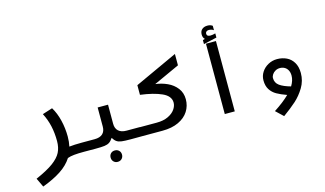

<svg xmlns="http://www.w3.org/2000/svg" viewBox="-119 -1290 3238 1912"><g transform="rotate(-15 1500.0 -333.5)"><path d="M369 -172.5Q369 -256 352.8 -328.5Q336.5 -401 302 -468L405.5 -501Q443.5 -439.5 463.5 -357Q483.5 -274.5 483.5 -189.5Q483.5 -134 473 -87.5Q526.5 -93.5 601.5 -93.5V0Q540 0 499 4Q458 8 430 18.5Q387.5 85 311.2 135.5Q235 186 119 229.5L75 137Q192 86 255.5 39.5Q319 -7 344 -56.5Q369 -106 369 -172.5Z M841.5 125Q841.5 99.5 857.8 83Q874 66.5 900 66.5Q926 66.5 942.5 83Q959 99.5 959 125Q959 150.5 942.5 167.2Q926 184 900 184Q874.5 184 858 167.2Q841.5 150.5 841.5 125ZM846 -194V-391H953V-194Q953 -145.5 981.8 -119.5Q1010.5 -93.5 1064.5 -93.5H1201.5V0L1083.5 0.5Q1020.5 0.5 989.5 -3.5Q958.5 -7.5 939.2 -20.5Q920 -33.5 902 -62.5Q883 -33.5 863.2 -20.5Q843.5 -7.5 812.2 -3.5Q781 0.5 718 0.5L598.5 0V-93.5H735.5Q789.5 -93.5 817.8 -119.2Q846 -145 846 -194Z M1198.5 -92.5H1375Q1444.5 -92.5 1493 -115.5Q1541.5 -138.5 1565.5 -173.2Q1589.5 -208 1589.5 -242.5Q1589.5 -310.5 1505.8 -348.2Q1422 -386 1285.5 -403.5V-503L1727 -706.5V-589.5L1460.5 -467.5Q1525.5 -459.5 1583.5 -432.8Q1641.5 -406 1678.5 -358Q1715.5 -310 1715.5 -243Q1715.5 -175.5 1680.5 -120.2Q1645.5 -65 1576.5 -32.5Q1507.5 0 1410 0H1198.5Z M2155 -725V0H2052V-725ZM2032 -767.5 2054.5 -774Q2034.5 -791.5 2034.5 -823.5Q2034.5 -858.5 2056 -877Q2077.5 -895.5 2112 -895.5Q2128.5 -895.5 2140.5 -891.8Q2152.5 -888 2164 -880V-834.5Q2155.5 -841 2142.2 -845.5Q2129 -850 2114.5 -850Q2099 -850 2089.2 -842Q2079.5 -834 2079.5 -821Q2079.5 -792 2117.5 -792Q2139 -792 2168.5 -800.5V-757.5L2032 -726.5Z M2695 -394Q2748.5 -394 2792.8 -373Q2837 -352 2863.2 -308Q2889.5 -264 2889.5 -199Q2889.5 -118.5 2848.5 -50.5Q2807.5 17.5 2752.2 66.8Q2697 116 2618 173L2542 101Q2643.5 35 2701.5 -23Q2639.5 -45 2599.5 -67.8Q2559.5 -90.5 2535 -128.5Q2510.5 -166.5 2510.5 -224Q2510.5 -270 2535.8 -309Q2561 -348 2603.5 -371Q2646 -394 2695 -394ZM2761 -95Q2793.5 -148 2793.5 -198Q2793.5 -230.5 2781 -253.8Q2768.5 -277 2747.2 -288.8Q2726 -300.5 2700 -300.5Q2674.5 -300.5 2653.5 -288.8Q2632.5 -277 2620.2 -258.5Q2608 -240 2608 -221Q2608 -172 2647.2 -143.8Q2686.5 -115.5 2761 -95Z"/></g></svg>

Font: JuliaMono SemiBold
Style: Regular
Weight: 600
Monospace: yes
Designer: cormullion
Foundry: corm
Version: Version 0.055; ttfautohint (v1.8.4)